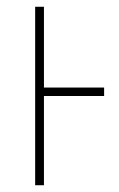

<svg xmlns="http://www.w3.org/2000/svg" viewBox="-20 -548 351 568"><path d="M84 0V-528H110V-289H288V-264H110V0Z"/></svg>

Font: Noto Sans SemiCondensed Thin
Style: Regular
Weight: 100
Width: 4
Designer: Monotype Design Team
Foundry: Monotype Imaging Inc.
Version: Version 2.013; ttfautohint (v1.8.4.7-5d5b)